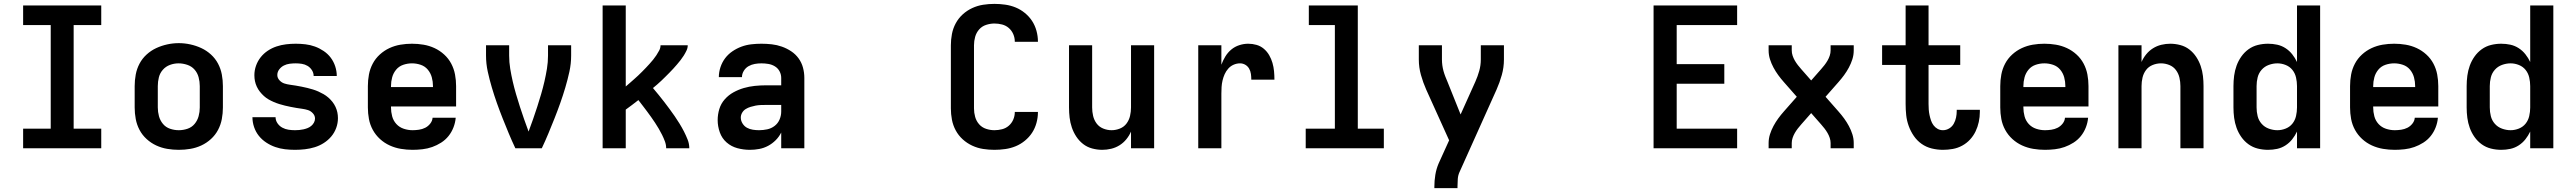

<svg xmlns="http://www.w3.org/2000/svg" viewBox="-20 -763 13240 988"><path d="M99 0V-101H241V-634H99V-735H501V-634H359V-101H501V0Z M900 8Q870 8 840.5 3Q811 -2 784 -14.5Q757 -27 734.5 -47.5Q712 -68 698 -94.5Q684 -121 678.5 -150.5Q673 -180 673 -210V-320Q673 -350 678.5 -379.5Q684 -409 698 -435.5Q712 -462 734.5 -482.5Q757 -503 784 -515.5Q811 -528 840.5 -534.5Q870 -541 900 -541Q930 -541 959.5 -534.5Q989 -528 1016 -515.5Q1043 -503 1065.5 -482.5Q1088 -462 1102 -435.5Q1116 -409 1121.5 -379.5Q1127 -350 1127 -320V-210Q1127 -180 1121.5 -150.5Q1116 -121 1102 -94.5Q1088 -68 1065.5 -47.5Q1043 -27 1016 -14.5Q989 -2 959.5 3Q930 8 900 8ZM900 -93Q923 -93 945 -100.5Q967 -108 981.5 -125.5Q996 -143 1002 -165Q1008 -187 1008 -210V-320Q1008 -343 1002 -365.5Q996 -388 981 -405Q966 -422 943.5 -429.5Q921 -437 899 -437Q876 -437 854.5 -429Q833 -421 818 -404Q803 -387 797.5 -365Q792 -343 792 -320V-210Q792 -187 798 -165Q804 -143 818.5 -125.5Q833 -108 855 -100.5Q877 -93 900 -93Z M1498 8Q1472 8 1446.5 5Q1421 2 1396.5 -6.5Q1372 -15 1350 -29.5Q1328 -44 1312 -64Q1296 -84 1287.5 -109Q1279 -134 1279 -160H1398Q1398 -143 1408 -128.5Q1418 -114 1433 -106Q1448 -98 1464.5 -95.5Q1481 -93 1498 -93Q1509 -93 1520 -94Q1531 -95 1542 -97.5Q1553 -100 1563 -104Q1573 -108 1581.5 -115Q1590 -122 1595.5 -132Q1601 -142 1601 -153Q1601 -168 1590 -180Q1579 -192 1565 -196.5Q1551 -201 1536 -203Q1521 -205 1506 -207.5Q1491 -210 1476 -213Q1461 -216 1446.5 -219.5Q1432 -223 1417.5 -227.5Q1403 -232 1389 -238Q1375 -244 1362 -251.5Q1349 -259 1338 -269Q1327 -279 1317.5 -291Q1308 -303 1301.5 -317Q1295 -331 1292 -345.5Q1289 -360 1289 -376Q1289 -401 1297.5 -425Q1306 -449 1321.5 -468.5Q1337 -488 1358 -502Q1379 -516 1403 -524Q1427 -532 1452 -535Q1477 -538 1502 -538Q1527 -538 1552 -535Q1577 -532 1600.5 -523.5Q1624 -515 1645.5 -500.5Q1667 -486 1682 -466Q1697 -446 1705 -421.5Q1713 -397 1713 -372H1594Q1594 -388 1585 -402Q1576 -416 1562.5 -424Q1549 -432 1533.5 -434.5Q1518 -437 1502 -437Q1486 -437 1470.5 -435Q1455 -433 1441 -426Q1427 -419 1417 -406Q1407 -393 1407 -377Q1407 -362 1418 -350Q1429 -338 1443 -333.5Q1457 -329 1472 -327Q1487 -325 1502 -322.5Q1517 -320 1532 -317Q1547 -314 1561.5 -310.5Q1576 -307 1590.5 -302.5Q1605 -298 1618.5 -292Q1632 -286 1645 -278.5Q1658 -271 1669.5 -261Q1681 -251 1690.5 -239Q1700 -227 1706.5 -213Q1713 -199 1716 -184.5Q1719 -170 1719 -155Q1719 -129 1710 -104.5Q1701 -80 1684.5 -60.5Q1668 -41 1646 -27Q1624 -13 1599.5 -5.5Q1575 2 1549.5 5Q1524 8 1498 8Z M2103 8Q2073 8 2043 3Q2013 -2 1985.5 -14.5Q1958 -27 1935.5 -47.5Q1913 -68 1898.5 -94.5Q1884 -121 1878.5 -150.5Q1873 -180 1873 -210V-320Q1873 -350 1878.5 -379.5Q1884 -409 1898 -435.5Q1912 -462 1934.5 -482.5Q1957 -503 1984 -515.5Q2011 -528 2040.5 -533Q2070 -538 2100 -538Q2130 -538 2159.5 -533Q2189 -528 2216 -515.5Q2243 -503 2265.5 -482.5Q2288 -462 2302 -435.5Q2316 -409 2321.5 -379.5Q2327 -350 2327 -320V-215H1992V-210Q1992 -187 1998 -164.5Q2004 -142 2019.5 -125Q2035 -108 2057.5 -100.5Q2080 -93 2103 -93Q2119 -93 2136 -95.5Q2153 -98 2168 -105.5Q2183 -113 2194 -127Q2205 -141 2206 -157H2325Q2323 -132 2313.5 -107.5Q2304 -83 2288 -63Q2272 -43 2250 -29Q2228 -15 2204 -6.5Q2180 2 2154 5Q2128 8 2103 8ZM1992 -315H2208V-320Q2208 -343 2202 -365Q2196 -387 2181.5 -404.5Q2167 -422 2145 -429.5Q2123 -437 2100 -437Q2077 -437 2055 -429.5Q2033 -422 2018.5 -404.5Q2004 -387 1998 -365Q1992 -343 1992 -320Z M2632 0Q2614 -38 2598 -76.5Q2582 -115 2566.5 -154Q2551 -193 2537 -232.5Q2523 -272 2511 -312.5Q2499 -353 2490 -394Q2481 -435 2481 -477V-530H2600V-477Q2600 -443 2605.5 -409.5Q2611 -376 2618.5 -343.5Q2626 -311 2635.5 -278.5Q2645 -246 2655.5 -213.5Q2666 -181 2677 -149.5Q2688 -118 2700 -86Q2712 -118 2723 -149.5Q2734 -181 2744.5 -213.5Q2755 -246 2764.5 -278.5Q2774 -311 2781.5 -343.5Q2789 -376 2794.5 -409.5Q2800 -443 2800 -477V-530H2919V-477Q2919 -435 2910 -394Q2901 -353 2889 -312.5Q2877 -272 2863 -232.5Q2849 -193 2833.5 -154Q2818 -115 2802 -76.5Q2786 -38 2768 0Z M3081 0V-735H3200V-318Q3211 -327 3221.5 -336.5Q3232 -346 3242.5 -355Q3253 -364 3263.5 -374Q3274 -384 3284 -394Q3294 -404 3303.5 -414Q3313 -424 3322.5 -434.5Q3332 -445 3341 -456Q3350 -467 3357.5 -478.5Q3365 -490 3372 -503Q3379 -516 3379 -530H3519Q3519 -516 3512.5 -502.5Q3506 -489 3498.5 -477Q3491 -465 3482 -453.5Q3473 -442 3463.5 -431Q3454 -420 3444.5 -409.5Q3435 -399 3424.5 -388.5Q3414 -378 3404 -368Q3394 -358 3383.5 -348Q3373 -338 3362 -328.5Q3351 -319 3340 -310Q3355 -292 3369.5 -274.5Q3384 -257 3398 -238.5Q3412 -220 3425.5 -202Q3439 -184 3452 -165Q3465 -146 3477 -126.5Q3489 -107 3499.5 -86.5Q3510 -66 3518.5 -44.5Q3527 -23 3527 0H3408Q3408 -18 3401.5 -35.5Q3395 -53 3387 -69Q3379 -85 3370 -100.5Q3361 -116 3351 -131Q3341 -146 3330.5 -161Q3320 -176 3309 -190.5Q3298 -205 3287 -219.5Q3276 -234 3265 -248Q3249 -235 3232.5 -223Q3216 -211 3200 -199V0Z M3839 8Q3806 8 3774.5 -0.5Q3743 -9 3719 -30Q3695 -51 3684 -82Q3673 -113 3673 -145Q3673 -174 3681.5 -202Q3690 -230 3709.5 -252Q3729 -274 3754.5 -288Q3780 -302 3807.5 -310Q3835 -318 3864 -321Q3893 -324 3922 -324H4000V-362Q4000 -380 3991.5 -396Q3983 -412 3967.5 -421.5Q3952 -431 3934 -434Q3916 -437 3898 -437Q3881 -437 3864 -434Q3847 -431 3832 -422.5Q3817 -414 3807.5 -398.5Q3798 -383 3798 -366H3679Q3679 -366 3679 -366Q3679 -366 3679 -366Q3679 -392 3687.5 -417.5Q3696 -443 3711.5 -463.5Q3727 -484 3749 -499Q3771 -514 3795.5 -523Q3820 -532 3846 -535Q3872 -538 3898 -538Q3925 -538 3951.5 -535Q3978 -532 4003.5 -523Q4029 -514 4051.5 -499Q4074 -484 4089.5 -462.5Q4105 -441 4112 -415Q4119 -389 4119 -362V0H4000V-81Q3989 -59 3971.5 -41.5Q3954 -24 3932.5 -12.5Q3911 -1 3887 3.5Q3863 8 3839 8ZM3886 -93Q3907 -93 3928 -97.5Q3949 -102 3966 -115Q3983 -128 3991.5 -148Q4000 -168 4000 -189V-223H3922Q3908 -223 3894.5 -222.5Q3881 -222 3868 -219.5Q3855 -217 3842 -213Q3829 -209 3817.5 -202Q3806 -195 3799 -183Q3792 -171 3792 -158Q3792 -142 3801 -127.5Q3810 -113 3824 -105.5Q3838 -98 3854 -95.5Q3870 -93 3886 -93Z M5097 8Q5068 8 5039 3.5Q5010 -1 4983 -13.5Q4956 -26 4934 -46Q4912 -66 4898 -92Q4884 -118 4878.5 -147Q4873 -176 4873 -205V-530Q4873 -559 4878.5 -588Q4884 -617 4898 -643Q4912 -669 4934 -689Q4956 -709 4983 -721.5Q5010 -734 5039 -738.5Q5068 -743 5097 -743Q5125 -743 5153 -739Q5181 -735 5206.5 -724.5Q5232 -714 5254 -696Q5276 -678 5291 -655Q5306 -632 5313.5 -604.5Q5321 -577 5321 -550Q5321 -549 5321 -549Q5321 -549 5321 -548H5202Q5202 -549 5202 -549Q5202 -549 5202 -549Q5202 -569 5194 -587.5Q5186 -606 5171 -619Q5156 -632 5136.5 -637Q5117 -642 5097 -642Q5076 -642 5054.5 -635Q5033 -628 5018.5 -611.5Q5004 -595 4998 -573.5Q4992 -552 4992 -530V-205Q4992 -183 4998 -161.5Q5004 -140 5018.5 -123.5Q5033 -107 5054.5 -100Q5076 -93 5097 -93Q5117 -93 5136.5 -98Q5156 -103 5171 -116Q5186 -129 5194 -147.5Q5202 -166 5202 -186Q5202 -186 5202 -186Q5202 -186 5202 -187H5321Q5321 -186 5321 -186Q5321 -186 5321 -185Q5321 -158 5313.5 -130.5Q5306 -103 5291 -80Q5276 -57 5254 -39Q5232 -21 5206.5 -10.5Q5181 0 5153 4Q5125 8 5097 8Z M5652 8Q5626 8 5600 1Q5574 -6 5553.5 -22Q5533 -38 5518.5 -60Q5504 -82 5495.5 -107Q5487 -132 5484 -158Q5481 -184 5481 -210V-530H5600V-210Q5600 -188 5605 -166.5Q5610 -145 5623 -127.5Q5636 -110 5657 -101.5Q5678 -93 5700 -93Q5722 -93 5743 -101.5Q5764 -110 5777 -127.5Q5790 -145 5795 -166.5Q5800 -188 5800 -210V-530H5919V0H5800V-86Q5791 -65 5776 -46.5Q5761 -28 5741 -15.5Q5721 -3 5698 2.5Q5675 8 5652 8Z M6146 0V-530H6265V-430Q6273 -452 6285.5 -472.5Q6298 -493 6316 -508Q6334 -523 6357 -530.5Q6380 -538 6403 -538Q6425 -538 6446 -532Q6467 -526 6483.5 -512Q6500 -498 6511 -479Q6522 -460 6528 -439Q6534 -418 6536 -396.5Q6538 -375 6538 -353H6419Q6419 -368 6417 -382.5Q6415 -397 6408 -409.5Q6401 -422 6388.5 -429.5Q6376 -437 6361 -437Q6344 -437 6328 -430Q6312 -423 6300.5 -410Q6289 -397 6282 -381.5Q6275 -366 6271 -349Q6267 -332 6266 -315Q6265 -298 6265 -281V0Z M6699 0V-101H6849V-634H6715V-735H6967V-101H7101V0Z M7361 205V198Q7361 167 7366 136.5Q7371 106 7383 78L7437 -41L7319 -302Q7303 -338 7292 -377Q7281 -416 7281 -457V-530H7400V-457Q7400 -442 7402 -427Q7404 -412 7408 -397.5Q7412 -383 7417.5 -369Q7423 -355 7429 -341L7496 -174L7572 -343Q7584 -370 7592 -398.5Q7600 -427 7600 -457V-530H7719V-457Q7719 -416 7708 -377Q7697 -338 7681 -302L7492 119Q7483 137 7481.5 157.5Q7480 178 7480 198V205Z M8489 0V-735H8919V-634H8608V-433H8853V-332H8608V-101H8919V0Z M9081 0V-27Q9081 -50 9088 -72Q9095 -94 9106 -114.5Q9117 -135 9130.5 -153.5Q9144 -172 9160 -190L9226 -265L9160 -340Q9144 -358 9130.5 -376.5Q9117 -395 9106 -415.5Q9095 -436 9088 -458Q9081 -480 9081 -504V-530H9200V-504Q9200 -490 9204.5 -476.5Q9209 -463 9216 -451Q9223 -439 9231.5 -428Q9240 -417 9249 -407L9300 -349L9351 -407Q9360 -417 9368.5 -428Q9377 -439 9384 -451Q9391 -463 9395.5 -476.5Q9400 -490 9400 -504V-530H9519V-504Q9519 -480 9512 -458Q9505 -436 9494 -415.5Q9483 -395 9469.5 -376.5Q9456 -358 9440 -340L9374 -265L9440 -190Q9456 -172 9469.5 -153.5Q9483 -135 9494 -114.5Q9505 -94 9512 -72Q9519 -50 9519 -27V0H9400V-27Q9400 -40 9395.5 -53.5Q9391 -67 9384 -79Q9377 -91 9368.5 -102Q9360 -113 9351 -123L9300 -181L9249 -123Q9240 -113 9231.5 -102Q9223 -91 9216 -79Q9209 -67 9204.5 -53.5Q9200 -40 9200 -27V0Z M9978 8Q9949 8 9920.5 1Q9892 -6 9868.5 -22.5Q9845 -39 9828.5 -63Q9812 -87 9802 -114.5Q9792 -142 9789 -170.5Q9786 -199 9786 -228V-429H9665V-530H9786V-735H9904V-530H10067V-429H9904V-228Q9904 -214 9905 -199.5Q9906 -185 9909 -171Q9912 -157 9916.5 -143.5Q9921 -130 9929.5 -118.5Q9938 -107 9950.5 -100Q9963 -93 9978 -93Q9995 -93 10010 -102Q10025 -111 10033.5 -126Q10042 -141 10045.5 -158Q10049 -175 10049 -192Q10049 -194 10049 -195.5Q10049 -197 10049 -198H10168Q10168 -195 10168 -192.5Q10168 -190 10168 -187Q10168 -161 10162.5 -135.5Q10157 -110 10146 -87Q10135 -64 10117.5 -45Q10100 -26 10077 -13.5Q10054 -1 10028.5 3.5Q10003 8 9978 8Z M10503 8Q10473 8 10443 3Q10413 -2 10385.5 -14.5Q10358 -27 10335.5 -47.5Q10313 -68 10298.5 -94.5Q10284 -121 10278.5 -150.5Q10273 -180 10273 -210V-320Q10273 -350 10278.5 -379.5Q10284 -409 10298 -435.5Q10312 -462 10334.5 -482.5Q10357 -503 10384 -515.5Q10411 -528 10440.5 -533Q10470 -538 10500 -538Q10530 -538 10559.5 -533Q10589 -528 10616 -515.5Q10643 -503 10665.5 -482.5Q10688 -462 10702 -435.5Q10716 -409 10721.5 -379.5Q10727 -350 10727 -320V-215H10392V-210Q10392 -187 10398 -164.5Q10404 -142 10419.5 -125Q10435 -108 10457.5 -100.5Q10480 -93 10503 -93Q10519 -93 10536 -95.5Q10553 -98 10568 -105.5Q10583 -113 10594 -127Q10605 -141 10606 -157H10725Q10723 -132 10713.5 -107.5Q10704 -83 10688 -63Q10672 -43 10650 -29Q10628 -15 10604 -6.5Q10580 2 10554 5Q10528 8 10503 8ZM10392 -315H10608V-320Q10608 -343 10602 -365Q10596 -387 10581.5 -404.5Q10567 -422 10545 -429.5Q10523 -437 10500 -437Q10477 -437 10455 -429.5Q10433 -422 10418.5 -404.5Q10404 -387 10398 -365Q10392 -343 10392 -320Z M10881 0V-530H11000V-444Q11009 -465 11024 -483.5Q11039 -502 11059 -514.5Q11079 -527 11102 -532.5Q11125 -538 11148 -538Q11174 -538 11200 -531Q11226 -524 11246.5 -508Q11267 -492 11281.5 -470Q11296 -448 11304.5 -423Q11313 -398 11316 -372Q11319 -346 11319 -320V0H11200V-320Q11200 -342 11195 -363.5Q11190 -385 11177 -402.5Q11164 -420 11143 -428.5Q11122 -437 11100 -437Q11078 -437 11057 -428.5Q11036 -420 11023 -402.5Q11010 -385 11005 -363.5Q11000 -342 11000 -320V0Z M11651 8Q11624 8 11598 1.5Q11572 -5 11550.5 -20.5Q11529 -36 11513.5 -58Q11498 -80 11489 -105Q11480 -130 11476.5 -156.5Q11473 -183 11473 -210V-320Q11473 -347 11476.5 -373.5Q11480 -400 11489 -425Q11498 -450 11513.5 -472Q11529 -494 11550.5 -509.5Q11572 -525 11598 -531.5Q11624 -538 11651 -538Q11675 -538 11698 -533Q11721 -528 11741 -515Q11761 -502 11775.5 -483.5Q11790 -465 11800 -444V-735H11919V0H11800V-86Q11790 -65 11775.5 -46.5Q11761 -28 11741 -15Q11721 -2 11698 3Q11675 8 11651 8ZM11699 -93Q11721 -93 11742 -101.5Q11763 -110 11776.5 -127Q11790 -144 11795 -166Q11800 -188 11800 -210V-320Q11800 -342 11795 -364Q11790 -386 11776.5 -403Q11763 -420 11742 -428.5Q11721 -437 11699 -437Q11677 -437 11655 -429Q11633 -421 11618 -404Q11603 -387 11597.5 -365Q11592 -343 11592 -320V-210Q11592 -187 11597.5 -165Q11603 -143 11618 -126Q11633 -109 11655 -101Q11677 -93 11699 -93Z M12303 8Q12273 8 12243 3Q12213 -2 12185.5 -14.5Q12158 -27 12135.5 -47.5Q12113 -68 12098.5 -94.5Q12084 -121 12078.5 -150.5Q12073 -180 12073 -210V-320Q12073 -350 12078.5 -379.5Q12084 -409 12098 -435.5Q12112 -462 12134.5 -482.5Q12157 -503 12184 -515.5Q12211 -528 12240.5 -533Q12270 -538 12300 -538Q12330 -538 12359.5 -533Q12389 -528 12416 -515.5Q12443 -503 12465.5 -482.5Q12488 -462 12502 -435.5Q12516 -409 12521.5 -379.5Q12527 -350 12527 -320V-215H12192V-210Q12192 -187 12198 -164.5Q12204 -142 12219.5 -125Q12235 -108 12257.5 -100.5Q12280 -93 12303 -93Q12319 -93 12336 -95.5Q12353 -98 12368 -105.5Q12383 -113 12394 -127Q12405 -141 12406 -157H12525Q12523 -132 12513.5 -107.5Q12504 -83 12488 -63Q12472 -43 12450 -29Q12428 -15 12404 -6.5Q12380 2 12354 5Q12328 8 12303 8ZM12192 -315H12408V-320Q12408 -343 12402 -365Q12396 -387 12381.5 -404.5Q12367 -422 12345 -429.5Q12323 -437 12300 -437Q12277 -437 12255 -429.5Q12233 -422 12218.5 -404.5Q12204 -387 12198 -365Q12192 -343 12192 -320Z M12851 8Q12824 8 12798 1.5Q12772 -5 12750.5 -20.5Q12729 -36 12713.5 -58Q12698 -80 12689 -105Q12680 -130 12676.5 -156.5Q12673 -183 12673 -210V-320Q12673 -347 12676.5 -373.5Q12680 -400 12689 -425Q12698 -450 12713.5 -472Q12729 -494 12750.5 -509.5Q12772 -525 12798 -531.5Q12824 -538 12851 -538Q12875 -538 12898 -533Q12921 -528 12941 -515Q12961 -502 12975.5 -483.5Q12990 -465 13000 -444V-735H13119V0H13000V-86Q12990 -65 12975.5 -46.5Q12961 -28 12941 -15Q12921 -2 12898 3Q12875 8 12851 8ZM12899 -93Q12921 -93 12942 -101.5Q12963 -110 12976.5 -127Q12990 -144 12995 -166Q13000 -188 13000 -210V-320Q13000 -342 12995 -364Q12990 -386 12976.5 -403Q12963 -420 12942 -428.5Q12921 -437 12899 -437Q12877 -437 12855 -429Q12833 -421 12818 -404Q12803 -387 12797.5 -365Q12792 -343 12792 -320V-210Q12792 -187 12797.5 -165Q12803 -143 12818 -126Q12833 -109 12855 -101Q12877 -93 12899 -93Z"/></svg>

Font: Iosevka Curly Extended
Style: Bold
Weight: 700
Width: 7
Monospace: yes
Designer: Belleve Invis
Foundry: Belleve Invis
Version: Version 11.1.0; ttfautohint (v1.8.3)